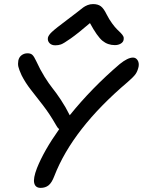

<svg xmlns="http://www.w3.org/2000/svg" viewBox="-20 -935 700 941"><path d="M251 -712.9Q232.9 -712.9 222.7 -723.6Q212.4 -734.4 214.8 -750Q217.3 -762.2 234.1 -778.3Q251 -794.4 313 -840.8Q333.5 -855.5 356 -873.5Q378.4 -891.6 387.5 -898.2Q396.5 -904.8 408.9 -909.9Q421.4 -915 436 -915Q460 -915 474.4 -904.1Q488.8 -893.1 502.9 -863.8Q515.1 -839.8 529.1 -820.8Q543 -801.8 553.2 -791.7Q563.5 -781.7 572 -773.2Q580.6 -764.6 584.2 -757.1Q587.9 -749.5 585.9 -740.2Q584 -728.5 571.8 -721.2Q559.6 -713.9 543 -713.9Q507.8 -713.9 481.9 -735.4Q456.1 -756.8 420.9 -821.8Q362.8 -772 327.1 -746.8Q291.5 -721.7 278.8 -717.3Q266.1 -712.9 251 -712.9ZM179.2 -14.2Q153.3 -14.2 147.7 -37.8Q142.1 -61.5 161.1 -110.8Q195.3 -196.8 270 -301.8Q260.7 -309.6 253.9 -323.2Q224.1 -375.5 191.2 -418.2Q158.2 -460.9 131.3 -495.1Q104.5 -529.3 85.9 -565.9Q73.2 -593.8 70.1 -607.7Q66.9 -621.6 69.8 -638.2Q73.2 -654.8 85.7 -664.3Q98.1 -673.8 115.2 -673.8Q130.4 -673.8 138.7 -666Q147 -658.2 157.2 -636.2Q176.3 -594.2 198.2 -559.1Q220.2 -523.9 237.5 -502.4Q254.9 -481 278.3 -445.8Q301.8 -410.6 321.8 -370.1Q429.7 -503.9 566.9 -621.1Q606 -652.8 631.8 -652.8Q646 -652.8 654.3 -639.9Q662.6 -627 659.2 -607.9Q654.3 -586.4 644.8 -572.5Q635.3 -558.6 606 -533.2Q335.9 -304.2 246.1 -71.8Q233.9 -39.6 218.3 -26.9Q202.6 -14.2 179.2 -14.2Z"/></svg>

Font: Shantell Sans Irregular
Style: Italic
Weight: 400
Italic angle: -11.31°
Designer: Stephen Nixon, Anya Danilova, Shantell Martin
Foundry: Arrow Type
Version: Version 1.006;[9816181b4]